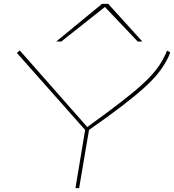

<svg xmlns="http://www.w3.org/2000/svg" viewBox="-20 -970 898 990"><path d="M369 0 419 -300 67 -697 82 -710 430 -315Q534 -390 602.5 -443Q671 -496 713 -534.5Q755 -573 779.5 -603.5Q804 -634 820 -664Q826 -675 831.5 -686Q837 -697 841 -709L858 -700Q851 -680 840 -660Q822 -626 795.5 -592.5Q769 -559 724.5 -518.5Q680 -478 611 -425Q542 -372 439 -300L388 0ZM270 -756 506 -950H538L714 -756H690L521 -934L296 -756Z"/></svg>

Font: Georama ExtraExtended Thin
Style: Italic
Weight: 100
Width: 8
Italic angle: -9°
Designer: Jean-Baptiste Levee
Foundry: Production Type
Version: Version 1.000